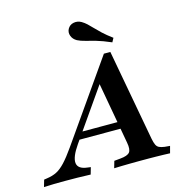

<svg xmlns="http://www.w3.org/2000/svg" viewBox="-182 -870 934 974"><g transform="rotate(-15 285.5 -383.5)"><path d="M152.4 -166.1Q112.1 -108.1 115.7 -76.2Q119.4 -44.4 167.7 -38.7L185.5 -36.3L175 0Q139.5 -1.6 106 -2Q72.6 -2.4 41.1 -2.4Q10.5 -2.4 -16.9 -2Q-44.4 -1.6 -70.2 0L-59.7 -36.3L-44.4 -38.7Q-14.5 -42.7 7.7 -54Q29.8 -65.3 53.2 -90.3Q76.6 -115.3 107.3 -158.9L398.4 -575H432.3L520.2 -96Q524.2 -75 529.8 -62.9Q535.5 -50.8 546 -46Q556.5 -41.1 574.2 -38.7L601.6 -36.3L591.9 0Q577.4 -0.8 558.1 -1.2Q538.7 -1.6 519 -2Q499.2 -2.4 480.6 -2.4H476.6H473.4Q451.6 -2.4 427.4 -2.4Q403.2 -2.4 379.8 -2Q356.5 -1.6 335.5 -1.2Q314.5 -0.8 298.4 0L308.9 -36.3L341.9 -39.5Q379 -42.7 390.7 -56.9Q402.4 -71 395.2 -108.9L334.7 -446.8L371.8 -480.6ZM152.4 -185.5 175.8 -221.8H417.7L424.2 -185.5ZM454.8 -619.4Q408.1 -639.5 376.6 -648.4Q345.2 -657.3 323.4 -662.5Q301.6 -667.7 283.9 -676.6Q263.7 -687.9 256.9 -706.9Q250 -725.8 258.9 -742.7Q269.4 -762.1 290.7 -766.1Q312.1 -770.2 331.5 -758.9Q345.2 -750.8 356.9 -739.9Q368.5 -729 382.3 -714.5Q396 -700 415.7 -681.5Q435.5 -662.9 466.1 -640.3Z"/></g></svg>

Font: Playfair 9pt
Style: Bold Italic
Weight: 700
Italic angle: -15.6°
Designer: Claus Eggers Sørensen
Foundry: Claus Eggers Sørensen
Version: Version 2.203